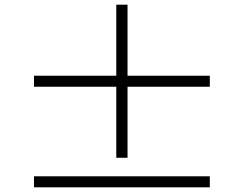

<svg xmlns="http://www.w3.org/2000/svg" viewBox="-20 -808 1040 819"><path d="M524 -438V-135H476V-438H125V-485H476V-788H524V-485H875V-438ZM125 -9V-56H875V-9Z"/></svg>

Font: Swei Spring CJKtc
Style: Bold
Weight: 700
Version: Version 1.021